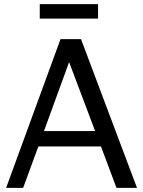

<svg xmlns="http://www.w3.org/2000/svg" viewBox="-20 -916 698 936"><path d="M458 -825.2H173.8V-896H458ZM647.9 0H547.9L472.2 -202.1H167L92.8 0H9.8L274.9 -725.1H375ZM443.8 -276.9 316.9 -613.3 194.3 -276.9Z"/></svg>

Font: Aurulent Sans
Style: Regular
Weight: 400
Version: Version 2007.05.04